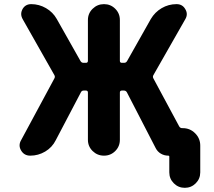

<svg xmlns="http://www.w3.org/2000/svg" viewBox="-20 -775 1040 933"><path d="M802.7 62.5V-13.7Q802.7 -18.6 797.9 -18.6Q778.3 -18.6 761.7 -28.3Q745.1 -38.1 736.3 -55.7L596.7 -326.2Q591.8 -335 582 -335H572.3Q562.5 -335 562.5 -325.2V-95.7Q562.5 -63.5 540 -41Q517.6 -18.6 485.4 -18.6Q453.1 -18.6 430.2 -41Q407.2 -63.5 407.2 -95.7V-325.2Q407.2 -335 397.5 -335H386.7Q377 -335 373 -326.2L251 -93.8Q233.4 -58.6 199.7 -38.6Q166 -18.6 127 -18.6Q97.7 -18.6 83 -43Q75.2 -55.7 75.2 -68.4Q75.2 -81.1 82 -92.8L244.1 -393.6Q249 -402.3 244.1 -410.2L89.8 -682.6Q83 -695.3 83 -707Q83 -718.8 89.8 -731.4Q103.5 -754.9 131.8 -754.9Q169.9 -754.9 203.6 -735.4Q237.3 -715.8 255.9 -682.6L371.1 -478.5Q376 -469.7 385.7 -469.7H397.5Q407.2 -469.7 407.2 -479.5V-677.7Q407.2 -710 430.2 -732.4Q453.1 -754.9 485.4 -754.9Q517.6 -754.9 540 -732.4Q562.5 -710 562.5 -677.7V-479.5Q562.5 -469.7 572.3 -469.7H583Q592.8 -469.7 597.7 -478.5L712.9 -682.6Q732.4 -715.8 765.6 -735.4Q798.8 -754.9 837.9 -754.9Q866.2 -754.9 879.9 -731.4Q887.7 -718.8 887.7 -706.5Q887.7 -694.3 880.9 -682.6L725.6 -410.2Q720.7 -402.3 725.6 -393.6L850.6 -161.1Q855.5 -152.3 865.2 -152.3H868.2Q903.3 -152.3 928.2 -127.4Q953.1 -102.5 953.1 -67.4V62.5Q953.1 93.8 931.2 115.7Q909.2 137.7 877.9 137.7Q846.7 137.7 824.7 115.7Q802.7 93.8 802.7 62.5Z"/></svg>

Font: Rounded-X Mgen+ 2m bold
Style: Bold
Weight: 700
Designer: [Source Han Sans]
Ryoko NISHIZUKA  (kana & ideographs); Paul D. Hunt (Latin, Greek & Cyrillic); Wenlong ZHANG  (bopomofo
Version: Version 1.059.20150602